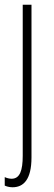

<svg xmlns="http://www.w3.org/2000/svg" viewBox="-24 -549 228 811"><path d="M29 242C75 242 109 210 109 116V-529H72V109C72 171 60 206 25 206C15 206 4 203 -4 199V235C3 238 14 242 29 242Z"/></svg>

Font: Noto Sans Sinhala ExtraCondensed ExtraLight
Style: Regular
Weight: 200
Width: 2
Designer: Jelle Bosma - Monotype Design Team
Foundry: Monotype Imaging Inc.
Version: Version 2.006